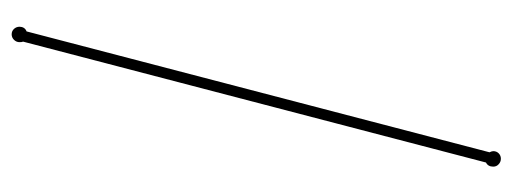

<svg xmlns="http://www.w3.org/2000/svg" viewBox="-288 -462 858 321"><g transform="rotate(-90 140.5 -301.0)"><path d="M46.9 88.9Q48.8 92.8 48.8 95.2Q48.8 100.6 45.2 104.2Q41.5 107.9 36.1 107.9Q30.8 107.9 26.9 104.2Q22.9 100.6 22.9 95.2Q22.9 86.4 29.8 83L231.9 -690.9Q231 -692.9 231 -696.8Q231 -702.1 234.9 -706.1Q238.8 -710 244.1 -710Q249.5 -710 253.2 -706.1Q256.8 -702.1 256.8 -696.8Q256.8 -692.9 254.9 -689.7Q252.9 -686.5 249 -685.1Z"/></g></svg>

Font: Wire One
Style: Regular
Weight: 400
Designer: Alexei Vanyashin, Gayaneh Bagdasaryan
Foundry: Cyreal Type Foundry
Version: Version 1.000